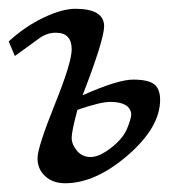

<svg xmlns="http://www.w3.org/2000/svg" viewBox="-35 -421 397 439"><path d="M-15.1 -326.2Q22 -360.4 64.5 -380.6Q106.9 -400.9 137.2 -400.9Q203.1 -400.9 203.1 -360.8Q202.6 -329.1 153.8 -203.1Q234.9 -239.3 270 -239Q305.2 -238.8 318.1 -227.8Q331.1 -216.8 331.1 -192.9Q331.1 -129.9 257.1 -65.9Q183.1 -2 113.8 -2Q85.9 -2 68.4 -18.1Q50.8 -34.2 50.8 -59.1Q50.8 -84 89.8 -180.9Q128.9 -277.8 128.9 -308.1Q128.9 -346.2 92.8 -346.2Q71.8 -346.2 53.5 -332.5Q35.2 -318.8 19 -307.4Q2.9 -295.9 -1 -293ZM265.1 -160.2Q262.2 -188 216.8 -188Q194.8 -188 142.1 -169.9Q128.9 -121.1 128.9 -106Q128.9 -90.8 140.9 -76.4Q152.8 -62 172.4 -62Q191.9 -62 219 -83Q246.1 -104 255.6 -127Q265.1 -149.9 265.1 -160.2Z"/></svg>

Font: Marck Script
Style: Regular
Weight: 400
Designer: Denis Masharov, Marck Fogel
Foundry: Denis Masharov
Version: Version 1.002